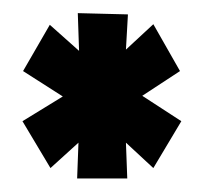

<svg xmlns="http://www.w3.org/2000/svg" viewBox="-20 -714 314 288"><path d="M168.9 -500 170.9 -446.3H95.7L97.7 -500L55.7 -461.9L13.7 -532.2L74.2 -569.3L14.6 -607.4L54.7 -676.8L98.6 -637.7L96.7 -694.3L171.9 -692.4L168.9 -639.6L210 -677.7L250 -607.4L193.4 -570.3L252 -532.2L210 -461.9Z"/></svg>

Font: Puritan
Style: Bold
Weight: 700
Version: 2.1